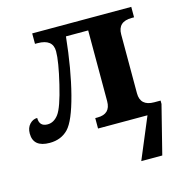

<svg xmlns="http://www.w3.org/2000/svg" viewBox="-109 -636 898 945"><g transform="rotate(-15 339.5 -163.0)"><path d="M139.2 -482.9V-536.1H644V-482.9H631.8Q561 -482.9 561 -418V-118.2Q561 -53.2 631.8 -53.2H664.1V-36.1L602.1 210H495.1L583 0H331.1V-53.2H342.8Q409.2 -53.2 409.2 -118.2V-479H295.9Q278.8 -314.9 246.8 -191.9Q214.8 -68.8 178.5 -31Q142.1 6.8 84 6.8Q0 6.8 0 -63Q0 -92.3 16.6 -110.1Q33.2 -127.9 55.2 -127.9Q55.2 -84 97.2 -84Q129.4 -84 153.1 -115.5Q176.8 -147 203.4 -258.3Q230 -369.6 230 -420.9Q230 -482.9 151.9 -482.9ZM661.1 0Z"/></g></svg>

Font: Droid Serif
Style: Bold
Weight: 700
Designer: Monotype Design team
Foundry: Monotype Imaging Inc.
Version: Version 1.03